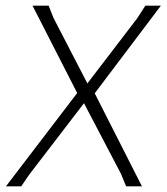

<svg xmlns="http://www.w3.org/2000/svg" viewBox="-20 -659 589 679"><path d="M549 -639 315 -329 482 0H426L408 -44L277 -294L83 -41L55 0H1L253 -330L95 -639H152L169 -596L289 -364L465 -594L494 -639Z"/></svg>

Font: Alegreya Sans SC Light
Style: Italic
Weight: 300
Italic angle: -7°
Designer: Juan Pablo del Peral
Foundry: Huerta Tipografica
Version: Version 2.007